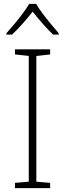

<svg xmlns="http://www.w3.org/2000/svg" viewBox="-20 -968 334 988"><path d="M238 0H57V-27L128 -33V-680L57 -688V-714H238V-688L167 -680V-33L238 -27ZM166 -948Q178 -927 198.5 -899.5Q219 -872 241.5 -845Q264 -818 282 -797V-790H253Q226 -816 198 -848Q170 -880 148 -908Q126 -880 98 -848Q70 -816 42 -790H13V-797Q32 -818 54.5 -845Q77 -872 97.5 -899.5Q118 -927 130 -948Z"/></svg>

Font: Noto Sans Cham ExtraLight
Style: Regular
Weight: 250
Version: Version 2.002